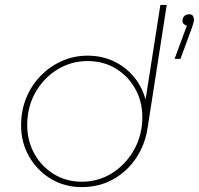

<svg xmlns="http://www.w3.org/2000/svg" viewBox="-20 -750 811 783"><path d="M313 13Q243 13 187 -21Q131 -55 98.5 -112Q66 -169 66 -239Q66 -299 87 -350.5Q108 -402 145.5 -440.5Q183 -479 232 -501Q281 -523 337 -523Q395 -523 443 -500.5Q491 -478 524.5 -438.5Q558 -399 573 -346H574L634 -730H660L582 -229Q572 -161 535.5 -106Q499 -51 442 -19Q385 13 313 13ZM313 -9Q380 -9 434 -42Q488 -75 522 -131Q556 -187 560 -255Q564 -326 535 -381.5Q506 -437 454.5 -469Q403 -501 337 -501Q270 -501 214 -466.5Q158 -432 124.5 -373Q91 -314 91 -240Q91 -176 120 -123.5Q149 -71 199.5 -40Q250 -9 313 -9ZM692 -510 742 -645Q734 -647 729 -652.5Q724 -658 724 -666Q724 -674 728 -680Q732 -686 738 -689Q744 -692 751 -692Q762 -692 766.5 -685.5Q771 -679 771 -671Q771 -664 768.5 -655.5Q766 -647 763 -638L716 -510Z"/></svg>

Font: MuseoModerno Thin
Style: Italic
Weight: 100
Italic angle: -9°
Designer: Pablo Cosgaya, Héctor Gatti, Marcela Romero, and the Authors of The MuseoModerno Project.
Foundry: Omnibus-Type Team
Version: Version 1.003